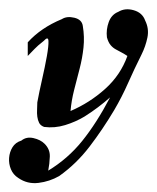

<svg xmlns="http://www.w3.org/2000/svg" viewBox="-54 -272 345 422"><path d="M206 -246Q221 -255 240 -249.5Q259 -244 265 -227Q274 -209 270 -189.5Q266 -170 257 -152Q241 -120 227.5 -89.5Q214 -59 197 -30Q172 12 143 50Q114 88 76 115Q55 127 30.5 130Q6 133 -14 119Q-25 112 -30 100Q-35 88 -34 75Q-33 62 -26.5 51.5Q-20 41 -7 37Q4 28 19.5 31.5Q35 35 44 44Q56 56 55.5 72Q55 88 52 103Q95 77 126.5 38Q158 -1 188 -58Q162 -35 132 -16Q112 -4 89 3Q66 10 43 7Q35 4 32 -2Q29 -8 28 -15.5Q27 -23 27.5 -31.5Q28 -40 28 -47Q32 -69 38.5 -97.5Q45 -126 49 -148.5Q53 -171 52.5 -182Q52 -193 42 -182Q28 -171 22 -164.5Q16 -158 7 -149V-179Q36 -211 82 -230Q93 -237 109.5 -233Q126 -229 128 -215Q132 -191 129.5 -167.5Q127 -144 121 -121Q115 -98 109 -74.5Q103 -51 101 -28Q143 -46 177 -76.5Q211 -107 226 -149Q220 -153 213.5 -156.5Q207 -160 200.5 -163.5Q194 -167 189 -173Q184 -179 181 -190Q179 -207 185 -223.5Q191 -240 206 -246Z"/></svg>

Font: Lucien Schoenschriftv CAT
Style: Regular
Weight: 400
Designer: Lucian Bernhard 1928
Foundry: CAT-Fonts Peter Wiegel
Version: Version 1.000